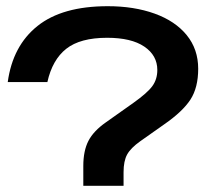

<svg xmlns="http://www.w3.org/2000/svg" viewBox="-20 -600 689 620"><path d="M322 -205 411 -268Q456 -300 472 -322Q488 -344 488 -374Q488 -421 446 -449.5Q404 -478 326 -478Q239 -478 194 -442.5Q149 -407 133 -335H5Q21 -452 101 -516Q181 -580 328 -580Q413 -580 479.5 -556Q546 -532 583 -486.5Q620 -441 620 -378Q620 -317 595 -278.5Q570 -240 511 -199L433 -144Q402 -122 390.5 -101Q379 -80 379 -44V0H249V-64Q249 -113 265.5 -145Q282 -177 322 -205Z"/></svg>

Font: Unbounded Variable
Style: Regular
Weight: 400
Designer: Luke Prowse, Jean-Baptiste Morizot, Fátima Lázaro, Florian Runge
Foundry: NaN
Version: Version 1.600;FEAKit 1.0